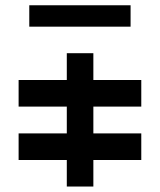

<svg xmlns="http://www.w3.org/2000/svg" viewBox="-20 -680 600 720"><path d="M509.8 -379.9Q450.2 -379.9 330.1 -379.9Q330.1 -413.1 330.1 -480.5Q296.9 -480.5 230.5 -480.5Q230.5 -446.3 230.5 -379.9Q169.9 -379.9 49.8 -379.9Q49.8 -346.7 49.8 -280.3Q110.4 -280.3 230.5 -280.3Q230.5 -247.1 230.5 -179.7Q169.9 -179.7 49.8 -179.7Q49.8 -146.5 49.8 -80.1Q110.4 -80.1 230.5 -80.1Q230.5 -46.9 230.5 19.5Q263.7 19.5 330.1 19.5Q330.1 -13.7 330.1 -80.1Q389.6 -80.1 509.8 -80.1Q509.8 -113.3 509.8 -179.7Q450.2 -179.7 330.1 -179.7Q330.1 -212.9 330.1 -280.3Q389.6 -280.3 509.8 -280.3Q509.8 -313.5 509.8 -379.9ZM89.8 -580.1Q89.8 -599.6 89.8 -660.2Q184.6 -660.2 469.7 -660.2Q469.7 -639.6 469.7 -580.1Q375 -580.1 89.8 -580.1Z"/></svg>

Font: Alibu-Mazigh Belkasim 1
Style: Bold
Weight: 400
Designer: Mazigh Moubarik Belkasim
Version: Version 1.0